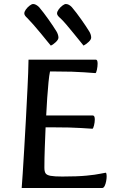

<svg xmlns="http://www.w3.org/2000/svg" viewBox="-20 -936 593 956"><path d="M88 0Q90 -20 93 -71Q96 -122 100.5 -192.5Q105 -263 109 -342Q113 -421 117 -498.5Q121 -576 122 -639H457Q466 -639 466 -619Q466 -605 462.5 -588.5Q459 -572 455 -572Q451 -572 399 -576Q347 -580 259 -580H229Q225 -562 221.5 -526.5Q218 -491 215 -447Q212 -403 210 -361H442Q452 -361 452 -341Q452 -327 448 -311Q444 -295 440 -295Q436 -295 385 -298.5Q334 -302 242 -302H207Q205 -254 203 -200Q201 -146 201 -101Q201 -82 207 -73Q213 -64 232 -60.5Q251 -57 290 -57Q365 -57 411 -61.5Q457 -66 479.5 -71Q502 -76 506 -76Q511 -76 511 -56Q511 -47 508.5 -33.5Q506 -20 501 -10Q496 0 489 0ZM396 -709Q393 -713 379 -730Q365 -747 346.5 -770Q328 -793 310 -814Q292 -835 281 -845Q264 -859 264 -869Q264 -878 272 -889Q280 -900 290.5 -908Q301 -916 308 -916Q323 -916 338 -900Q360 -874 385 -838.5Q410 -803 424 -780Q428 -774 431 -765.5Q434 -757 434 -749Q434 -739 421 -727Q408 -715 396 -709ZM233 -709Q230 -712 216 -729.5Q202 -747 183 -770Q164 -793 146 -813.5Q128 -834 117 -845Q101 -859 101 -869Q101 -878 109 -889Q117 -900 127.5 -908Q138 -916 145 -916Q159 -916 175 -900Q197 -874 222 -838.5Q247 -803 261 -780Q265 -774 268 -765Q271 -756 271 -749Q271 -739 258 -726.5Q245 -714 233 -709Z"/></svg>

Font: BriemHand
Style: Regular
Weight: 400
Designer: Gunnlaugur SE Briem, Eben Sorkin
Foundry: Sorkin Type
Version: Version 1.001; ttfautohint (v1.8.4.7-5d5b)